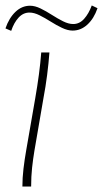

<svg xmlns="http://www.w3.org/2000/svg" viewBox="-32 -683 377 703"><path d="M50 0Q50 -32 54 -65.5Q58 -99 64 -133L97 -323Q105 -369 110.5 -410.5Q116 -452 119 -491H149Q146 -451 140.5 -408Q135 -365 127 -323L94 -131Q89 -101 85.5 -69Q82 -37 82 0ZM234 -571Q216 -571 195 -581Q174 -591 153.5 -604Q133 -617 113 -627Q93 -637 76 -637Q53 -637 36 -618.5Q19 -600 9 -570L-12 -579Q1 -617 24.5 -639.5Q48 -662 78 -662Q96 -662 116.5 -652Q137 -642 158 -628.5Q179 -615 199 -605Q219 -595 236 -595Q259 -595 276 -614Q293 -633 304 -663L325 -653Q312 -615 288 -593Q264 -571 234 -571Z"/></svg>

Font: Livvic Thin
Style: Italic
Weight: 250
Italic angle: -10°
Designer: Jacques Le Bailly, Baron von Fonthausen
Version: Version 1.001; ttfautohint (v1.8.2)